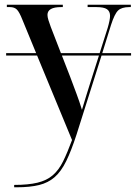

<svg xmlns="http://www.w3.org/2000/svg" viewBox="-20 -556 578 813"><path d="M40 227Q100 227 139 217.5Q178 208 203.5 186Q229 164 247 127.5Q265 91 285 37L137 -321H6V-331H133L75 -472Q62 -505 51.5 -515.5Q41 -526 22 -526H9V-536H246V-526H239Q181 -526 181 -493Q181 -484 185 -471Q189 -458 195 -442L238 -331H402L436 -438Q446 -472 446 -489Q446 -508 433 -517Q420 -526 388 -526H351V-536H534V-526H528Q495 -526 480 -511.5Q465 -497 450 -450L413 -331H535V-321H410L304 14Q282 82 260.5 126Q239 170 211.5 194Q184 218 145.5 227.5Q107 237 51 237H40ZM277 -231Q293 -188 304.5 -157.5Q316 -127 327 -91Q336 -122 346 -153.5Q356 -185 364 -211L399 -321H242Z"/></svg>

Font: Noto Serif Display SemiCondensed Medium
Style: Regular
Weight: 500
Width: 4
Designer: Monotype Design Team
Foundry: Monotype Imaging Inc.
Version: Version 2.009